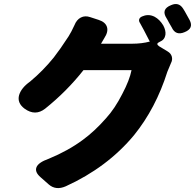

<svg xmlns="http://www.w3.org/2000/svg" viewBox="-20 -876 990 975"><path d="M228 61 186 24Q156 -2 165 -26Q174 -51 228 -70Q327 -111 401 -166Q461 -210 518 -275Q563 -324 601 -399Q638 -469 648 -520H526H404Q319 -412 209 -324Q159 -285 105 -324Q66 -353 77 -393Q88 -430 133 -462Q199 -517 253 -584Q285 -625 328 -691Q342 -713 358 -748Q369 -776 390.5 -787Q412 -798 438 -789L481 -775Q515 -764 523 -739.5Q531 -715 510 -683Q502 -669 493 -654H651Q700 -654 741 -665Q740 -667 738 -670Q707 -731 691 -759Q684 -769 687 -778.5Q690 -788 703 -793L706 -794Q735 -806 765 -791Q791 -777 809 -747Q823 -721 820 -699Q816 -674 792 -664L790 -663Q769 -654 788 -641L831 -615Q848 -605 852.5 -588.5Q857 -572 848 -555Q846 -551 843 -543Q834 -523 830 -512Q771 -326 661 -190Q525 -26 314 70Q264 92 228 61ZM852 -737Q847 -745 837 -763Q835 -767 831.5 -773.5Q828 -780 826 -783Q796 -829 849 -850Q888 -867 910 -832Q912 -828 918 -819Q935 -789 943 -774Q965 -732 918 -713Q872 -693 852 -737Z"/></svg>

Font: GenSenRounded TW H
Style: Regular
Weight: 900
Version: Version 1.501;PS 1;hotconv 16.6.51;makeotf.lib2.5.65220